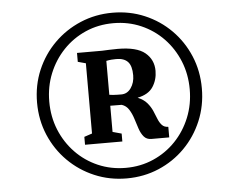

<svg xmlns="http://www.w3.org/2000/svg" viewBox="-57 -978 1157 979"><g transform="rotate(-5 522.0 -488.0)"><path d="M130.5 -488.5Q130.5 -577.5 163.2 -654.5Q196 -731.5 254 -789.2Q312 -847 388.8 -879.5Q465.5 -912 553 -912Q641 -912 717.5 -879.5Q794 -847 851.5 -789.2Q909 -731.5 941.5 -654.5Q974 -577.5 974 -488.5Q974 -399.5 941.5 -322.2Q909 -245 851.5 -187Q794 -129 717.5 -96.5Q641 -64 553 -64Q465.5 -64 388.8 -96.5Q312 -129 254 -187Q196 -245 163.2 -322.2Q130.5 -399.5 130.5 -488.5ZM193 -488.5Q193 -411 220.2 -344Q247.5 -277 296.5 -226Q345.5 -175 411.2 -146.5Q477 -118 553 -118Q629 -118 694.5 -146.8Q760 -175.5 808.8 -226.5Q857.5 -277.5 884.8 -344.8Q912 -412 912 -488.5Q912 -566 884.8 -633Q857.5 -700 808.8 -750.8Q760 -801.5 694.5 -830Q629 -858.5 553 -858.5Q476 -858.5 410.5 -829.8Q345 -801 296.2 -750Q247.5 -699 220.2 -632Q193 -565 193 -488.5ZM396 -307.5V-667L355.5 -678V-723.5H446Q467.5 -723 483.8 -723.5Q500 -724 518.5 -725Q537 -726 564 -726Q661 -726 703.8 -690.5Q746.5 -655 746.5 -598Q746.5 -552.5 723.2 -516.5Q700 -480.5 643.5 -469Q674 -456.5 691 -436.5Q708 -416.5 717.5 -394.5Q727 -372.5 734.5 -353.2Q742 -334 753.8 -321Q765.5 -308 786.5 -307.5V-253.5H695.5Q671 -253.5 657 -270Q643 -286.5 634.5 -311.8Q626 -337 617.8 -363.5Q609.5 -390 596.2 -411.2Q583 -432.5 559.5 -440L501 -440.5V-306.5L546.5 -294V-253.5H355.5V-294ZM501 -496.5Q509 -495 520 -494.2Q531 -493.5 542.2 -493.2Q553.5 -493 562.5 -493Q593 -493 612 -520.2Q631 -547.5 631 -585Q631 -633 611.5 -654Q592 -675 552 -675Q540 -675 527.5 -674Q515 -673 501 -670Z"/></g></svg>

Font: Merriweather 48pt
Style: Bold Italic
Weight: 700
Italic angle: -7.8°
Version: Version 2.101